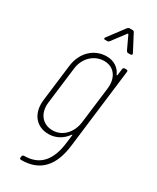

<svg xmlns="http://www.w3.org/2000/svg" viewBox="-227 -763 838 1027"><g transform="rotate(30 192.5 -250.0)"><path d="M259 -669 297 -588C300 -584 303 -581 308 -581H323C330 -581 334 -587 331 -593L278 -694C276 -698 272 -700 267 -700H249C244 -700 240 -697 236 -693L161 -593C156 -586 158 -581 165 -581H180C185 -581 189 -584 192 -588L253 -669C254 -671 258 -671 259 -669ZM323 -491 318 -452C318 -448 315 -447 313 -450C297 -487 263 -509 219 -509C140 -509 80 -449 70 -364L42 -137C32 -53 77 7 155 7C200 7 239 -15 265 -52C267 -55 270 -54 269 -50L263 -3C250 108 202 173 101 173C95 173 91 177 90 183L89 190C88 196 91 200 98 200C218 201 278 126 293 -2L353 -491C354 -497 351 -501 345 -501H334C328 -501 324 -497 323 -491ZM164 -21C102 -21 63 -69 71 -138L99 -364C107 -433 158 -481 220 -481C280 -481 316 -433 308 -364L280 -138C271 -69 224 -21 164 -21Z"/></g></svg>

Font: Barlow Condensed Thin
Style: Italic
Weight: 250
Width: 3
Italic angle: -7°
Designer: Jeremy Tribby
Foundry: Tribby Type
Version: Version 1.422;hotconv 1.0.109;makeotfexe 2.5.65596